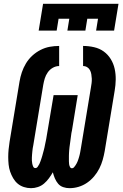

<svg xmlns="http://www.w3.org/2000/svg" viewBox="-20 -975 640 1003"><path d="M343 8Q326 8 310 2.5Q294 -3 283.5 -15.5Q273 -28 266.5 -43.5Q260 -59 256 -75Q247 -59 235.5 -43.5Q224 -28 210 -16Q196 -4 178 2Q160 8 142 8Q123 8 104.5 2Q86 -4 72 -16Q58 -28 48.5 -44.5Q39 -61 33 -78.5Q27 -96 25 -115.5Q23 -135 23 -155Q23 -175 25 -195Q27 -215 30 -234L82 -549Q86 -573 94 -597Q102 -621 115.5 -643.5Q129 -666 148.5 -684Q168 -702 191.5 -714Q215 -726 239.5 -730.5Q264 -735 289 -735V-630Q272 -630 256 -621Q240 -612 229.5 -597Q219 -582 214 -565.5Q209 -549 206 -532L154 -217Q152 -209 151 -201Q150 -193 149 -184.5Q148 -176 147.5 -168Q147 -160 146.5 -152Q146 -144 146.5 -136Q147 -128 148.5 -120Q150 -112 153.5 -104.5Q157 -97 165 -97Q172 -97 177 -104Q182 -111 185.5 -118Q189 -125 191.5 -132.5Q194 -140 196.5 -147Q199 -154 201 -161.5Q203 -169 205 -176.5Q207 -184 209 -191Q211 -198 212.5 -205.5Q214 -213 215.5 -220.5Q217 -228 218.5 -235Q220 -242 221.5 -249.5Q223 -257 224 -264.5Q225 -272 226.5 -279.5Q228 -287 229 -294L260 -478H386L356 -294Q354 -287 353 -279.5Q352 -272 351 -264.5Q350 -257 349 -249.5Q348 -242 347 -234.5Q346 -227 345 -220Q344 -213 343 -205.5Q342 -198 341.5 -190.5Q341 -183 340.5 -175.5Q340 -168 340 -161Q340 -154 340 -146.5Q340 -139 340 -132Q340 -125 341 -117.5Q342 -110 345.5 -103Q349 -96 356 -96Q362 -96 366.5 -101Q371 -106 374.5 -111.5Q378 -117 381 -122.5Q384 -128 386 -133.5Q388 -139 390 -145Q392 -151 393.5 -156.5Q395 -162 396.5 -168Q398 -174 399 -180Q400 -186 401 -191.5Q402 -197 403 -203L455 -518Q457 -529 458.5 -541Q460 -553 459.5 -564.5Q459 -576 457 -587.5Q455 -599 450 -608.5Q445 -618 435.5 -624Q426 -630 414 -630V-735Q443 -735 471.5 -728.5Q500 -722 522 -706Q544 -690 558.5 -666.5Q573 -643 579 -615.5Q585 -588 584.5 -559Q584 -530 579 -501L527 -186Q523 -163 516.5 -140Q510 -117 499 -95Q488 -73 471.5 -53.5Q455 -34 434.5 -20Q414 -6 390.5 1Q367 8 343 8ZM182 -815 205 -955H599L576 -815H482L492 -877H436L426 -815H332L342 -877H286L276 -815Z"/></svg>

Font: Iosevka Curly XBdEx
Style: Italic
Weight: 800
Width: 7
Italic angle: -9°
Monospace: yes
Designer: Belleve Invis
Foundry: Belleve Invis
Version: Version 11.1.0; ttfautohint (v1.8.3)